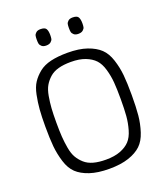

<svg xmlns="http://www.w3.org/2000/svg" viewBox="-168 -1051 1020 1179"><g transform="rotate(-20 342.5 -461.5)"><path d="M342 14Q417 14 469 -3.5Q521 -21 551.5 -50Q582 -79 598.5 -130Q615 -181 620 -233.5Q625 -286 625 -365Q625 -444 620 -496Q615 -548 598.5 -599Q582 -650 551.5 -679Q521 -708 469 -726Q417 -744 342 -744Q279 -744 232.5 -733Q186 -722 155.5 -697.5Q125 -673 105.5 -643.5Q86 -614 76.5 -567Q67 -520 63.5 -475Q60 -430 60 -365Q60 -285 65 -233.5Q70 -182 86 -130.5Q102 -79 132.5 -50Q163 -21 215 -3.5Q267 14 342 14ZM342 -46Q295 -46 260.5 -55.5Q226 -65 203 -85.5Q180 -106 165.5 -131Q151 -156 144 -195.5Q137 -235 134.5 -272.5Q132 -310 132 -365Q132 -420 134.5 -457.5Q137 -495 144 -534.5Q151 -574 165.5 -599Q180 -624 203 -644.5Q226 -665 260.5 -674.5Q295 -684 342 -684Q398 -684 436.5 -669Q475 -654 498 -629.5Q521 -605 533.5 -561.5Q546 -518 549.5 -474.5Q553 -431 553 -365Q553 -299 549.5 -255.5Q546 -212 533.5 -168.5Q521 -125 498 -100.5Q475 -76 436.5 -61Q398 -46 342 -46ZM236 -830Q217 -830 207 -839Q197 -848 195 -857.5Q193 -867 193 -883Q193 -900 195 -909.5Q197 -919 207 -928Q217 -937 236 -937Q265 -937 273 -923Q281 -909 281 -883Q281 -867 279 -857.5Q277 -848 266.5 -839Q256 -830 236 -830ZM446 -830Q427 -830 417 -839Q407 -848 405 -857.5Q403 -867 403 -883Q403 -900 405 -909.5Q407 -919 417 -928Q427 -937 446 -937Q475 -937 483 -923Q491 -909 491 -883Q491 -867 489 -857.5Q487 -848 476.5 -839Q466 -830 446 -830Z"/></g></svg>

Font: Glegoo
Style: Regular
Weight: 400
Version: Version 2.0.1; ttfautohint (v0.9) -r 48 -G 60